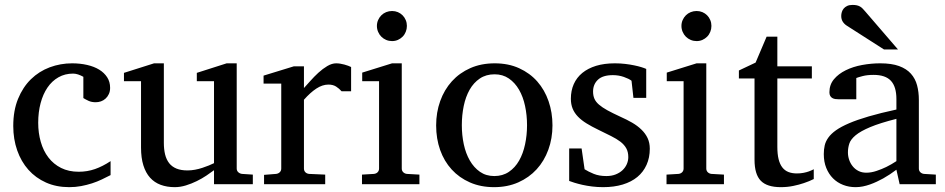

<svg xmlns="http://www.w3.org/2000/svg" viewBox="-20 -753 3863 785"><path d="M432.1 -37.1Q415 -28.3 396.2 -19.3Q377.4 -10.3 356.2 -3.4Q335 3.4 311.8 7.8Q288.6 12.2 263.2 12.2Q210.4 12.2 168.2 -6.6Q126 -25.4 96.2 -58.8Q66.4 -92.3 50.3 -138.2Q34.2 -184.1 34.2 -237.8Q34.2 -300.8 53.7 -348.6Q73.2 -396.5 106.4 -429Q139.6 -461.4 183.3 -477.8Q227.1 -494.1 274.9 -494.1Q307.6 -494.1 336.2 -487.5Q364.7 -481 385.5 -468.3Q406.2 -455.6 418.2 -437Q430.2 -418.5 430.2 -394Q430.2 -379.4 425 -368.4Q419.9 -357.4 411.6 -349.9Q403.3 -342.3 392.8 -338.6Q382.3 -335 371.1 -335Q354.5 -335 342.3 -340.6Q330.1 -346.2 320.8 -352.1V-439Q310.5 -444.8 299.6 -448.5Q288.6 -452.1 278.8 -452.1Q245.6 -452.1 219 -437Q192.4 -421.9 174.1 -395Q155.8 -368.2 146 -331.3Q136.2 -294.4 136.2 -251Q136.2 -209.5 146.7 -172.9Q157.2 -136.2 178 -109.1Q198.7 -82 229.7 -66.4Q260.7 -50.8 301.8 -50.8Q336.9 -50.8 368.4 -61.8Q399.9 -72.8 432.1 -94.2Z M855 0V-57.1Q842.3 -47.4 824 -35.2Q805.7 -22.9 784.4 -12.5Q763.2 -2 740 5.1Q716.8 12.2 694.8 12.2Q662.6 12.2 637 2.7Q611.3 -6.8 593.5 -26.6Q575.7 -46.4 566.2 -76.9Q556.6 -107.4 556.6 -149.9V-420.9H486.8V-455.1L609.9 -494.1H649.9V-168.9Q649.9 -142.6 655 -121.6Q660.2 -100.6 671.6 -85.9Q683.1 -71.3 701.7 -63.7Q720.2 -56.2 746.6 -56.2Q761.7 -56.2 777.3 -59.1Q793 -62 807.1 -66.7Q821.3 -71.3 833.7 -76.4Q846.2 -81.5 855 -85.9V-420.9H784.7V-455.1L906.7 -494.1H947.8V-64Q947.8 -54.7 954.3 -48.8Q960.9 -43 969.7 -42L1013.7 -39.1V0Z M1376.5 -379.9Q1366.7 -391.1 1354 -399.2Q1341.3 -407.2 1322.8 -407.2Q1298.3 -407.2 1273.4 -390.9Q1248.5 -374.5 1222.7 -345.2V-64Q1222.7 -54.7 1228.5 -48.8Q1234.4 -43 1243.7 -42L1309.6 -39.1V0H1059.6V-38.1L1108.9 -42Q1117.7 -43 1123.8 -48.8Q1129.9 -54.7 1129.9 -64V-411.1H1057.6V-443.8L1181.6 -481.9H1222.7V-393.1Q1233.4 -404.8 1248.8 -422.1Q1264.2 -439.5 1281.7 -455.6Q1299.3 -471.7 1318.1 -482.9Q1336.9 -494.1 1354.5 -494.1Q1362.3 -494.1 1371.1 -492.7Q1379.9 -491.2 1388.2 -489Q1396.5 -486.8 1403.6 -484.1Q1410.6 -481.4 1415.5 -479V-379.9Z M1460 0V-39.1L1508.8 -42Q1518.1 -43 1523.9 -48.8Q1529.8 -54.7 1529.8 -64V-420.9H1460.9V-456.1L1583 -494.1H1622.6V-64Q1622.6 -54.7 1628.7 -48.8Q1634.8 -43 1643.6 -42L1694.8 -39.1V0ZM1643.6 -647Q1643.6 -634.3 1638.9 -622.8Q1634.3 -611.3 1626 -603Q1617.7 -594.7 1606.7 -589.8Q1595.7 -585 1583 -585Q1570.3 -585 1558.8 -589.8Q1547.4 -594.7 1539.1 -603Q1530.8 -611.3 1525.9 -622.8Q1521 -634.3 1521 -647Q1521 -659.7 1525.9 -670.9Q1530.8 -682.1 1539.1 -690.4Q1547.4 -698.7 1558.8 -703.4Q1570.3 -708 1583 -708Q1595.7 -708 1606.7 -703.4Q1617.7 -698.7 1626 -690.4Q1634.3 -682.1 1638.9 -670.9Q1643.6 -659.7 1643.6 -647Z M2134.8 -241.2Q2134.8 -282.2 2126.7 -319.8Q2118.7 -357.4 2102.1 -386.2Q2085.4 -415 2060.5 -432.1Q2035.6 -449.2 2002 -449.2Q1967.3 -449.2 1941.9 -432.1Q1916.5 -415 1900.1 -386.2Q1883.8 -357.4 1876 -319.8Q1868.2 -282.2 1868.2 -241.2Q1868.2 -200.7 1876.2 -163.1Q1884.3 -125.5 1900.9 -96.7Q1917.5 -67.9 1942.4 -50.5Q1967.3 -33.2 2001 -33.2Q2035.2 -33.2 2060.5 -50.3Q2085.9 -67.4 2102.3 -96.2Q2118.7 -125 2126.7 -162.6Q2134.8 -200.2 2134.8 -241.2ZM2238.8 -240.2Q2238.8 -187 2221.9 -140.9Q2205.1 -94.7 2174.1 -60.8Q2143.1 -26.9 2098.9 -7.3Q2054.7 12.2 2000 12.2Q1945.3 12.2 1901.4 -7.1Q1857.4 -26.4 1826.7 -60.1Q1795.9 -93.8 1779.5 -139.9Q1763.2 -186 1763.2 -240.2Q1763.2 -293.5 1779.8 -339.8Q1796.4 -386.2 1827.6 -420.7Q1858.9 -455.1 1903.1 -474.6Q1947.3 -494.1 2002.9 -494.1Q2058.6 -494.1 2102.5 -474.1Q2146.5 -454.1 2176.8 -419.7Q2207 -385.3 2222.9 -339.1Q2238.8 -293 2238.8 -240.2Z M2636.7 -145Q2636.7 -108.4 2623.5 -79.1Q2610.4 -49.8 2585.9 -29.5Q2561.5 -9.3 2525.9 1.5Q2490.2 12.2 2445.8 12.2Q2422.9 12.2 2401.1 9.5Q2379.4 6.8 2361.1 2.7Q2342.8 -1.5 2328.6 -5.9Q2314.5 -10.3 2307.1 -13.2V-146H2357.9L2370.1 -61Q2385.3 -51.3 2407.5 -42.2Q2429.7 -33.2 2459 -33.2Q2480.5 -33.2 2497.1 -39.8Q2513.7 -46.4 2525.1 -57.1Q2536.6 -67.9 2542.7 -81.8Q2548.8 -95.7 2548.8 -110.8Q2548.8 -131.8 2540.5 -146.7Q2532.2 -161.6 2516.6 -173.6Q2501 -185.5 2478.3 -196.8Q2455.6 -208 2426.8 -222.2Q2399.4 -235.4 2378.4 -248.3Q2357.4 -261.2 2343 -276.1Q2328.6 -291 2321.3 -308.8Q2314 -326.7 2314 -349.1Q2314 -382.3 2325.9 -409.2Q2337.9 -436 2360.8 -454.8Q2383.8 -473.6 2417.2 -483.9Q2450.7 -494.1 2494.1 -494.1Q2516.1 -494.1 2536.1 -491.7Q2556.2 -489.3 2572.8 -485.8Q2589.4 -482.4 2602.1 -478.5Q2614.7 -474.6 2622.1 -471.2V-353H2569.8L2562 -422.9Q2551.3 -431.2 2530.3 -438.5Q2509.3 -445.8 2485.8 -445.8Q2444.3 -445.8 2424.6 -427Q2404.8 -408.2 2404.8 -378.9Q2404.8 -361.8 2410.4 -349.1Q2416 -336.4 2429 -325.2Q2441.9 -314 2463.1 -302.2Q2484.4 -290.5 2516.1 -275.9Q2542.5 -264.2 2564.5 -251.5Q2586.4 -238.8 2602.5 -223.1Q2618.7 -207.5 2627.7 -188.5Q2636.7 -169.4 2636.7 -145Z M2705.1 0V-39.1L2753.9 -42Q2763.2 -43 2769 -48.8Q2774.9 -54.7 2774.9 -64V-420.9H2706.1V-456.1L2828.1 -494.1H2867.7V-64Q2867.7 -54.7 2873.8 -48.8Q2879.9 -43 2888.7 -42L2939.9 -39.1V0ZM2888.7 -647Q2888.7 -634.3 2884 -622.8Q2879.4 -611.3 2871.1 -603Q2862.8 -594.7 2851.8 -589.8Q2840.8 -585 2828.1 -585Q2815.4 -585 2804 -589.8Q2792.5 -594.7 2784.2 -603Q2775.9 -611.3 2771 -622.8Q2766.1 -634.3 2766.1 -647Q2766.1 -659.7 2771 -670.9Q2775.9 -682.1 2784.2 -690.4Q2792.5 -698.7 2804 -703.4Q2815.4 -708 2828.1 -708Q2840.8 -708 2851.8 -703.4Q2862.8 -698.7 2871.1 -690.4Q2879.4 -682.1 2884 -670.9Q2888.7 -659.7 2888.7 -647Z M3307.1 -21Q3288.6 -11.7 3266.6 -4.4Q3248 2 3223.6 7.1Q3199.2 12.2 3172.4 12.2Q3115.7 12.2 3090.3 -14.2Q3064.9 -40.5 3064.9 -100.1V-432.1H3001V-464.8L3069.3 -497.1L3114.3 -603H3158.2V-481.9H3299.3V-432.1H3158.2V-152.8Q3158.2 -123 3163.3 -102.3Q3168.5 -81.5 3178.5 -68.6Q3188.5 -55.7 3203.4 -49.8Q3218.3 -43.9 3238.3 -43.9Q3252.9 -43.9 3265.4 -46.4Q3277.8 -48.8 3287.1 -52.2Q3297.9 -56.2 3307.1 -61Z M3645 -267.1Q3577.6 -250 3538.1 -233.4Q3498.5 -216.8 3478.3 -200Q3458 -183.1 3452.4 -165.8Q3446.8 -148.4 3446.8 -129.9Q3446.8 -114.3 3451.9 -99.4Q3457 -84.5 3466.6 -72.8Q3476.1 -61 3490 -54Q3503.9 -46.9 3522 -46.9Q3542 -46.9 3563.7 -54.2Q3585.4 -61.5 3603.5 -70.3Q3624.5 -80.6 3645 -94.2ZM3658.2 0 3645 -59.1Q3618.7 -39.1 3590.8 -23.4Q3578.6 -16.6 3564.9 -10.3Q3551.3 -3.9 3536.9 1.2Q3522.5 6.3 3507.6 9.3Q3492.7 12.2 3478 12.2Q3450.7 12.2 3427 2.9Q3403.3 -6.3 3385.7 -23.9Q3368.2 -41.5 3358.2 -66.4Q3348.1 -91.3 3348.1 -123Q3348.1 -141.6 3351.8 -158.2Q3355.5 -174.8 3366.7 -190.4Q3377.9 -206.1 3398.2 -220.5Q3418.5 -234.9 3451.4 -249Q3484.4 -263.2 3532 -277.1Q3579.6 -291 3645 -305.2V-348.1Q3645 -398.4 3622.6 -422.6Q3600.1 -446.8 3551.8 -446.8Q3525.4 -446.8 3506.8 -441.9Q3488.3 -437 3481 -434.1V-347.2H3408.2Q3401.4 -347.2 3394.8 -348.1Q3388.2 -349.1 3382.8 -352.3Q3377.4 -355.5 3374.3 -361.1Q3371.1 -366.7 3371.1 -376Q3371.1 -406.7 3389.6 -429Q3408.2 -451.2 3438 -465.8Q3467.8 -480.5 3504.9 -487.3Q3542 -494.1 3579.1 -494.1Q3625.5 -494.1 3656 -482.9Q3686.5 -471.7 3704.3 -451.7Q3722.2 -431.6 3729.5 -404.3Q3736.8 -377 3736.8 -344.2V-64Q3736.8 -54.7 3742.9 -48.8Q3749 -43 3757.8 -42L3806.2 -39.1V0ZM3594.2 -550.8 3442.4 -647.9Q3431.6 -654.8 3425.5 -664.6Q3419.4 -674.3 3419.4 -688Q3419.4 -695.8 3421.9 -703.9Q3424.3 -711.9 3429.7 -718.3Q3435.1 -724.6 3443.8 -728.8Q3452.6 -732.9 3465.3 -732.9Q3476.1 -732.9 3483.4 -731.2Q3490.7 -729.5 3496.6 -726.1Q3502.4 -722.7 3507.3 -717.5Q3512.2 -712.4 3517.6 -706.1L3651.4 -550.8Z"/></svg>

Font: BabelStone Ogham Bound
Style: Regular
Weight: 400
Designer: Andrew West
Foundry: BabelStone
Version: Version 2.02 March 14, 2022